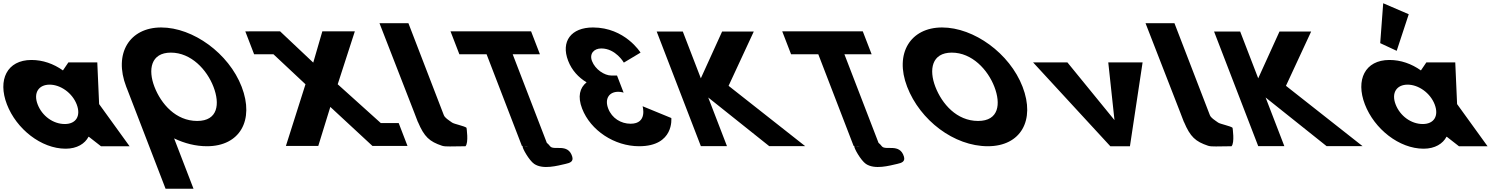

<svg xmlns="http://www.w3.org/2000/svg" viewBox="-91 -895 9179 1175"><path d="M-48.6 -256C9.2 -106 160.8 15 310.8 15C380.8 15 428.8 -16 450.7 -58H452.7L527 0H702L515.6 -258L504.4 -513H327.4L294.2 -464C236.4 -505 170.6 -528 101.6 -528C-48.4 -528 -106.4 -406 -48.6 -256ZM139.4 -256C112 -327 145.8 -377 212.8 -377C278.8 -377 351 -327 378.4 -256C405.3 -186 374.6 -136 305.6 -136C233.6 -136 166.3 -186 139.4 -256Z M854.2 -363.9C813.9 -468.5 831.4 -573 954.7 -573C1078.8 -573 1175.1 -468.5 1215.4 -363.9C1255.7 -259.4 1243.3 -154.8 1115.8 -154.8C984.9 -154.8 894.5 -259.4 854.2 -363.9ZM681.6 -363.9C683.2 -359.8 684.8 -355.7 686.5 -351.7L922.2 260H1093.2L974.5 -48.1C1038.4 -17.5 1106.9 -0.1 1175.4 -0.1C1376.8 -0.1 1466.9 -159.1 1388 -363.9C1309.1 -568.8 1090 -726.9 895.4 -726.9C702.4 -726.9 602.7 -568.8 681.6 -363.9Z M2348.9 -141.9H2239.4L1975.7 -379.3L2080.5 -703.1H1881.6L1826 -511.9L1623.2 -703.1H1432.8L1432.9 -703H1410.2L1464.1 -563H1582.4L1778.5 -379.3L1658.7 -1.9H1856.8L1930.5 -240.7L2188.3 -1.9H2189.8H2394.8H2402.8Z M2231.4 -753H2408.4L2624.9 -191C2632 -173 2652.3 -161.8 2675.5 -145C2688.3 -135.7 2751.6 -124 2764 -113C2764 -113 2778.1 -21.3 2757.6 0C2673.5 0 2636.2 4.3 2614.3 -3C2536.8 -28.9 2505.3 -57.6 2467 -148L2466.5 -148L2459.3 -166.5C2455.3 -176.7 2451.2 -187.5 2446.8 -199L2446.5 -200Z M2720.2 -562.9H2886.8L3102.9 -1.9L3106.9 -1.8C3103.1 9.2 3147.2 87 3178.1 108C3232.1 144.6 3321.3 119 3370.1 108C3397.8 102 3420 93.7 3410.8 63C3385.4 -21 3297.7 28.7 3275.5 0C3268.3 -9.2 3261.7 -16 3255.4 -20.9L3046.6 -562.9H3213.2L3159.1 -703.1H2666.1ZM3142.5 -1.1C3134.4 -0.1 3125.8 -0.1 3116.4 -1.6Z M3726.8 -511.8C3726.8 -511.8 3677.3 -598.5 3588.9 -598.5C3543.8 -598.5 3514.6 -566.2 3532 -521.2C3551.6 -470.2 3607.7 -432.8 3650.2 -432.8H3685L3725.3 -328.2C3725.3 -328.2 3709.7 -333.3 3692.7 -333.3C3636.6 -333.3 3608 -290.8 3631.2 -230.5C3654.1 -171 3709.4 -137.8 3768.1 -137.8C3873.5 -137.8 3841.5 -244.9 3841.5 -244.9L4017.3 -172.7C4017.3 -172.7 4036.2 -0.1 3820.3 -0.1C3669.8 -0.1 3523.1 -96.2 3471.4 -230.5C3442.9 -304.4 3457.1 -358 3498.8 -391.1C3449.1 -420.9 3408.2 -465.1 3386 -522.9C3340.1 -641.9 3404.3 -726.9 3537.7 -726.9C3734.1 -726.9 3829 -573 3829 -573Z M4836.3 -0.9 4367.8 -369.8 4522 -702.1H4328.2L4198 -415.7L4087.6 -702.1H3927.8L4198 -0.9H4357.8L4243.2 -298.4L4616.2 -0.9Z M4750.2 -562.9H4916.8L5132.9 -1.9L5136.9 -1.8C5133.1 9.2 5177.2 87 5208.1 108C5262.1 144.6 5351.3 119 5400.1 108C5427.8 102 5450 93.7 5440.8 63C5415.4 -21 5327.7 28.7 5305.5 0C5298.3 -9.2 5291.7 -16 5285.4 -20.9L5076.6 -562.9H5243.2L5189.1 -703.1H4696.1ZM5172.5 -1.1C5164.4 -0.1 5155.8 -0.1 5146.4 -1.6Z M5460.6 -363.9C5539.5 -159.1 5747 -0.1 5954.4 -0.1C6155.8 -0.1 6245.9 -159.1 6167 -363.9C6088.1 -568.8 5869 -726.9 5674.4 -726.9C5481.4 -726.9 5381.7 -568.8 5460.6 -363.9ZM5633.2 -363.9C5592.9 -468.5 5610.4 -573 5733.7 -573C5857.8 -573 5954.1 -468.5 5994.4 -363.9C6034.7 -259.4 6022.3 -154.8 5894.8 -154.8C5763.9 -154.8 5673.5 -259.4 5633.2 -363.9Z M6441.4 -513H6231.4L6704 0H6824L6901.4 -513H6691.4L6729.4 -160Z M6919.4 -753H7096.4L7312.9 -191C7320 -173 7340.3 -161.8 7363.5 -145C7376.3 -135.7 7439.6 -124 7452 -113C7452 -113 7466.1 -21.3 7445.6 0C7361.5 0 7324.2 4.3 7302.3 -3C7224.8 -28.9 7193.3 -57.6 7155 -148L7154.5 -148L7147.3 -166.5C7143.3 -176.7 7139.2 -187.5 7134.8 -199L7134.5 -200Z M8247.3 -0.9 7778.8 -369.8 7933 -702.1H7739.2L7609 -415.7L7498.6 -702.1H7338.8L7609 -0.9H7768.8L7654.2 -298.4L8027.2 -0.9Z M8355.6 -631 8456.5 -584 8530.2 -807.9 8373.9 -875.1ZM8449.9 -256C8422.5 -327 8456.3 -377 8523.3 -377C8589.3 -377 8661.5 -327 8688.9 -256C8715.8 -186 8685.1 -136 8616.1 -136C8544.1 -136 8476.8 -186 8449.9 -256ZM8261.9 -256C8319.7 -106 8471.3 15 8621.3 15C8691.3 15 8739.3 -16 8761.2 -58H8763.2L8837.5 0H9012.5L8826.1 -258L8814.9 -513H8637.9L8604.7 -464C8546.9 -505 8481.1 -528 8412.1 -528C8262.1 -528 8204.1 -406 8261.9 -256Z"/></svg>

Font: Hussar
Style: BdOpOblFour
Weight: 700
Foundry: Cannot Into Space Fonts
Version: Version 2.00